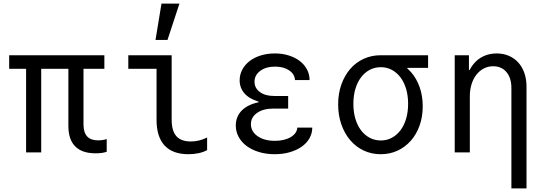

<svg xmlns="http://www.w3.org/2000/svg" viewBox="-20 -847 3040 1067"><path d="M125 0H209V-464.8H360V-147Q360 -71.6 398.1 -33.3Q436.2 5 511.4 5Q529.5 5 544.7 3Q559.8 1 573 -3.6V-74.2Q562.8 -70.6 550.1 -68.8Q537.3 -67 525 -67Q484.1 -67 464 -89.2Q444 -111.4 444 -155.8V-464.8H560V-540H31V-464.8H125Z M934 -181Q934 -119.8 960.1 -90.3Q986.2 -60.8 1040.4 -60.8Q1063.2 -60.8 1085.8 -66.2Q1108.4 -71.6 1131 -82.8V-12.8Q1109.8 -1.2 1083.3 4.4Q1056.8 10 1027 10Q939.6 10 894.8 -38.2Q850 -86.4 850 -181V-464.8H693V-540H934ZM977.2 -827H877.4L844.2 -625H910.8Z M1619.4 -402H1700.4Q1700.4 -434 1685.8 -461.4Q1671.2 -488.8 1645.5 -508.3Q1619.8 -527.8 1584.5 -538.9Q1549.2 -550 1507.8 -550Q1465.2 -550 1429.1 -538.8Q1393 -527.6 1367 -507.5Q1341 -487.4 1326.4 -460Q1311.8 -432.6 1311.8 -400.8Q1311.8 -358.8 1338.4 -328.3Q1365 -297.8 1416.6 -282.6V-278.6Q1356 -265.8 1323.2 -232.4Q1290.4 -199 1290.4 -149Q1290.4 -115 1306.6 -85.5Q1322.8 -56 1351.4 -35Q1380 -14 1419.8 -2Q1459.6 10 1506.4 10Q1552 10 1590.3 -1.1Q1628.6 -12.2 1656.4 -31.7Q1684.2 -51.2 1699.8 -78.6Q1715.4 -106 1715.4 -138H1632.2Q1630.2 -105.6 1595.5 -85Q1560.8 -64.4 1508 -64.4Q1448.2 -64.4 1411.3 -90.4Q1374.4 -116.4 1374.4 -156.8Q1374.4 -195.4 1408.6 -219.5Q1442.8 -243.6 1499.4 -243.6H1581.4V-313.6H1503.8Q1454.2 -313.6 1424.3 -335.5Q1394.4 -357.4 1394.4 -392.8Q1394.4 -429.4 1426.2 -453.1Q1458 -476.8 1508.6 -476.8Q1556.2 -476.8 1586.8 -456Q1617.4 -435.2 1619.4 -402Z M2096.2 -66.4Q2062.6 -66.4 2034.5 -81.3Q2006.4 -96.2 1986.1 -123.2Q1965.8 -150.2 1954.8 -187.6Q1943.8 -225 1943.8 -270Q1943.8 -315 1954.8 -352.4Q1965.8 -389.8 1986.1 -416.8Q2006.4 -443.8 2034.4 -458.7Q2062.4 -473.6 2096.2 -473.6Q2129.8 -473.6 2157.6 -458.7Q2185.4 -443.8 2205.7 -416.8Q2226 -389.8 2237 -352.4Q2248 -315 2248 -270Q2248 -225 2237 -187.6Q2226 -150.2 2205.7 -123.2Q2185.4 -96.2 2157.6 -81.3Q2129.8 -66.4 2096.2 -66.4ZM2095.9 10Q2146.5 10 2189.1 -9.7Q2231.6 -29.4 2263 -64.9Q2294.4 -100.4 2311.8 -149.3Q2329.2 -198.1 2329.2 -256.4Q2329.2 -314.4 2312 -363Q2294.8 -411.7 2263.4 -447Q2232 -482.4 2189.1 -502.2Q2146.2 -522 2095 -522L2243.4 -456V-470H2359V-540H2095Q2044.2 -540 2000.7 -519.9Q1957.2 -499.8 1926.1 -463.6Q1894.9 -427.5 1877.1 -377.4Q1859.2 -327.4 1859.2 -267.1Q1859.2 -206.7 1876.9 -156Q1894.6 -105.2 1925.9 -68.3Q1957.1 -31.4 2000.7 -10.7Q2044.2 10 2095.9 10Z M2507 0H2591V-312Q2591 -348.6 2600.6 -379.1Q2610.2 -409.6 2627.5 -431.8Q2644.8 -454 2668.6 -466.4Q2692.4 -478.8 2720.4 -478.8Q2767.2 -478.8 2794.6 -446.3Q2822 -413.8 2822 -358V200H2906V-365Q2906 -407 2894.2 -441Q2882.4 -475 2860.6 -499.2Q2838.8 -523.4 2808.2 -536.7Q2777.6 -550 2740 -550Q2699.8 -550 2667 -534.6Q2634.2 -519.2 2611.2 -490.9Q2588.2 -462.6 2575.5 -422.3Q2562.8 -382 2562.8 -332L2594 -457.6H2586V-540H2507Z"/></svg>

Font: CommitMonoV143 ExtLt
Style: Regular
Weight: 200
Monospace: yes
Designer: Eigil Nikolajsen
Foundry: Eigil Nikolajsen
Version: Version 1.143